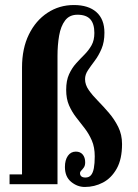

<svg xmlns="http://www.w3.org/2000/svg" viewBox="-20 -732 548 763"><path d="M317 11Q287.5 11 262.8 -9.2Q238 -29.5 238 -68.5Q238 -96 249.8 -112.8Q261.5 -129.5 281.5 -129.5Q299 -129.5 308.8 -117.8Q318.5 -106 318.5 -87Q318.5 -74 313.2 -66.5Q308 -59 303 -54.2Q298 -49.5 298 -43.5Q298 -36 303.2 -31.2Q308.5 -26.5 319.5 -26.5Q333.5 -26.5 341.5 -35.8Q349.5 -45 353 -63.8Q356.5 -82.5 356.5 -110.5Q356.5 -147 345 -173.5Q333.5 -200 316.8 -221.8Q300 -243.5 283 -265.2Q266 -287 254.5 -313Q243 -339 243 -375Q243 -412 254.5 -437Q266 -462 282.5 -480.2Q299 -498.5 315.8 -515.2Q332.5 -532 343.8 -552Q355 -572 355 -601Q355 -637.5 338.8 -655.5Q322.5 -673.5 288 -673.5Q256 -673.5 238.8 -650.8Q221.5 -628 215 -590.5Q208.5 -553 208.5 -509.5V0H18V-39H67.5V-463.5Q67.5 -539.5 94.8 -595Q122 -650.5 168.8 -681.2Q215.5 -712 273.5 -712Q331.5 -712 363.2 -683.8Q395 -655.5 395 -602Q395 -565 383.5 -538Q372 -511 356.5 -490.5Q341 -470 329.5 -452.8Q318 -435.5 318 -417.5Q318 -395 332.8 -374Q347.5 -353 369.5 -330.8Q391.5 -308.5 413.2 -283Q435 -257.5 450 -227.2Q465 -197 465 -159.5Q465 -99.5 443.8 -61.8Q422.5 -24 389 -6.5Q355.5 11 317 11Z"/></svg>

Font: Imbue Thin 10pt ExtraBold
Style: Regular
Weight: 800
Version: Version 1.102